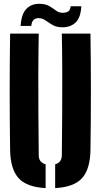

<svg xmlns="http://www.w3.org/2000/svg" viewBox="-20 -976 527 1006"><path d="M33 -191Q28.5 -495.5 33 -800H183Q181 -699.5 180.8 -590.5Q180.5 -481.5 181.2 -372.5Q182 -263.5 183 -163Q183 -125 219 -115V9.5Q120.5 4.5 77.5 -42.5Q34.5 -89.5 33 -191ZM269 9.5V-115Q304 -125 304 -163Q305 -263.5 305.8 -372.5Q306.5 -481.5 306.2 -590.5Q306 -699.5 304 -800H454Q458.5 -495.5 454 -191Q452.5 -89.5 409.8 -42.5Q367 4.5 269 9.5ZM350 -943H406Q403 -884 376.5 -858.5Q350 -833 307 -833Q276.5 -833 256 -845Q235.5 -857 218.5 -869Q201.5 -881 182 -881Q147 -881 144 -840H88Q92 -902.5 118 -929.2Q144 -956 185 -956Q218.5 -956 238.2 -944.2Q258 -932.5 273.2 -920.8Q288.5 -909 309 -909Q348.5 -909 350 -943Z"/></svg>

Font: Big Shoulders Stencil Display Black
Style: Regular
Weight: 900
Designer: Patric King
Foundry: XO Type Co
Version: Version 1.000